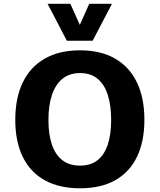

<svg xmlns="http://www.w3.org/2000/svg" viewBox="-20 -988 847 1018"><path d="M404.3 10.3Q293.5 10.3 216.8 -32.5Q140.1 -75.2 100.6 -156.5Q61 -237.8 61 -352.5Q61 -468.8 100.8 -551Q140.6 -633.3 217.3 -677.2Q293.9 -721.2 404.3 -721.2Q514.2 -721.2 590.3 -677.2Q666.5 -633.3 706.1 -550.8Q745.6 -468.3 745.6 -353Q745.6 -238.3 706.5 -157Q667.5 -75.7 591.6 -32.7Q515.6 10.3 404.3 10.3ZM404.3 -109.9Q460.9 -109.9 497.3 -138.7Q533.7 -167.5 551.5 -221.7Q569.3 -275.9 569.3 -352.1Q569.3 -429.2 551.5 -484.9Q533.7 -540.5 497.1 -570.6Q460.4 -600.6 404.3 -600.6Q348.6 -600.6 311.5 -570.6Q274.4 -540.5 255.6 -485.1Q236.8 -429.7 236.8 -352.1Q236.8 -275.9 255.1 -221.7Q273.4 -167.5 310.5 -138.7Q347.7 -109.9 404.3 -109.9ZM334.5 -772 232.4 -967.8H353L403.3 -856L453.1 -967.8H573.7L471.2 -772Z"/></svg>

Font: Comme
Style: Bold
Weight: 700
Version: Version 1.000;gftools[0.9.27]